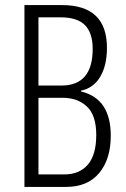

<svg xmlns="http://www.w3.org/2000/svg" viewBox="-20 -734 494 754"><path d="M224 -714Q400 -714 400 -546Q400 -477 373.5 -432.5Q347 -388 298 -378V-375Q358 -360 386.5 -316.5Q415 -273 415 -201Q415 -109 369.5 -54.5Q324 0 240 0H76V-714ZM221 -398Q344 -398 344 -542Q344 -604 314 -635Q284 -666 217 -666H131V-398ZM131 -350V-49H232Q292 -49 325 -87.5Q358 -126 358 -204Q358 -281 321.5 -315.5Q285 -350 225 -350Z"/></svg>

Font: Noto Sans Hebrew ExtraCondensed Light
Style: Regular
Weight: 300
Width: 2
Designer: Monotype Design Team
Foundry: Monotype Imaging Inc.
Version: Version 2.004; ttfautohint (v1.8.4.7-5d5b)